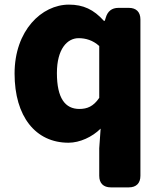

<svg xmlns="http://www.w3.org/2000/svg" viewBox="-20 -563 698 830"><path d="M415 -7 409 78V197C409 229 427 247 459 247H537C569 247 587 229 587 197V-479C587 -511 569 -529 537 -529H492C463 -529 445 -514 437 -486L433 -473H429C385 -522 340 -543 278 -543C160 -543 43 -431 43 -245C43 -59 134 54 276 54C325 54 379 29 415 -7ZM226 -247C226 -352 271 -398 320 -398C350 -398 382 -389 409 -364V-140C384 -103 357 -92 323 -92C262 -92 226 -138 226 -247Z"/></svg>

Font: コーポレート・ロゴ（ラウンド）ver3 Bold
Style: Regular
Weight: 700
Designer: [KANA_main] LOGOTYPE.JP [Source Han Sans] Ryoko NISHIZUKA 西塚涼子 (kana, bopomofo & ideographs); Paul D. Hunt (Latin, Greek
Version: Version 12.001;FEAKit 1.0